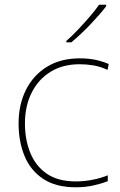

<svg xmlns="http://www.w3.org/2000/svg" viewBox="-20 -786 512 816"><path d="M302 10Q218 10 164 -25.5Q110 -61 84.5 -122.5Q59 -184 59 -261Q59 -342 90.5 -404.5Q122 -467 180 -502.5Q238 -538 319 -538Q355 -538 384.5 -532Q414 -526 442 -514L437 -489Q407 -503 377.5 -508Q348 -513 319 -513Q247 -513 195 -481Q143 -449 114.5 -392Q86 -335 86 -261Q86 -193 108.5 -137Q131 -81 178.5 -48Q226 -15 302 -15Q338 -15 373.5 -22Q409 -29 438 -41V-16Q413 -6 378 2Q343 10 302 10ZM431 -759Q405 -725 364 -682Q323 -639 283 -606H262V-612Q285 -632 311.5 -660Q338 -688 362.5 -716.5Q387 -745 401 -766H431Z"/></svg>

Font: Noto Sans Oriya Thin
Style: Regular
Weight: 100
Designer: Amélie Bonet and Sol Matas
Foundry: Google LLC
Version: Version 2.006; ttfautohint (v1.8.4.7-5d5b)